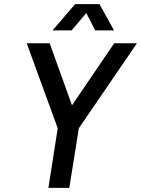

<svg xmlns="http://www.w3.org/2000/svg" viewBox="-20 -909 682 928"><path d="M234 -762H326L397 -846L440 -762H531L461 -889H343ZM214 -1H315L361 -289L642 -700H532L328 -400L220 -700H109L259 -289Z"/></svg>

Font: Arthouse Owned Medium
Style: Italic
Weight: 500
Italic angle: -10°
Designer: Jeremy Tribby
Foundry: Tribby Type
Version: Version 1.000;PS 001.000;hotconv 1.0.88;makeotf.lib2.5.64775